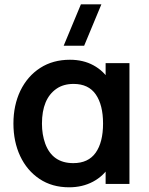

<svg xmlns="http://www.w3.org/2000/svg" viewBox="-20 -822 668 858"><path d="M433 -802.5 356 -617.5H264.5L341.5 -802.5ZM289 15Q212.5 15 156.5 -22.5Q100.5 -60 70.2 -124.5Q40 -189 40 -270Q40 -351.5 71 -416.5Q103 -482 159.8 -518.5Q216.5 -555 292.5 -555Q352 -555 397.5 -530.2Q443 -505.5 470.5 -461L452 -435.5V-540H558.5V0H452V-105.5L470.5 -80.5Q443 -35.5 395.8 -10.2Q348.5 15 289 15ZM307.5 -93Q374.5 -93 407.5 -139.5Q440.5 -186 440.5 -270Q440.5 -353 408 -400Q375.5 -447 309 -447Q263.5 -447 232.5 -425.5Q167.5 -380.5 167.5 -269.5Q167.5 -221 182 -180.5Q214 -93 307.5 -93Z"/></svg>

Font: Vortex Mix
Style: Bold
Weight: 700
Designer: Mikhail Sharanda
Foundry: Mikhail Sharanda
Version: Version 4.504;Glyphs 3.1.2 (3151)